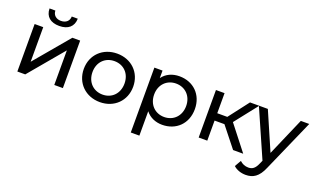

<svg xmlns="http://www.w3.org/2000/svg" viewBox="-91 -1275 3343 2013"><g transform="rotate(20 1581.0 -268.5)"><path d="M341 -599C438 -599 497 -647 499 -737H432C431 -687 395 -655 340 -655C286 -655 250 -687 249 -737H184C185 -647 244 -599 341 -599ZM93 0H181L505 -386V0H601V-530H514L189 -144V-530H93Z M1014 6C1173 6 1289 -107 1289 -265C1289 -423 1173 -535 1014 -535C855 -535 738 -423 738 -265C738 -107 855 6 1014 6ZM1014 -78C912 -78 835 -152 835 -265C835 -378 912 -451 1014 -451C1116 -451 1192 -378 1192 -265C1192 -152 1116 -78 1014 -78Z M1709 -535C1631 -535 1563 -505 1520 -446V-530H1429V194H1525V-78C1569 -22 1635 6 1709 6C1864 6 1977 -102 1977 -265C1977 -427 1864 -535 1709 -535ZM1701 -78C1600 -78 1523 -152 1523 -265C1523 -377 1600 -451 1701 -451C1803 -451 1880 -377 1880 -265C1880 -152 1803 -78 1701 -78Z M2500 0H2613L2398 -275L2599 -530H2496L2324 -306H2212V-530H2116V0H2212V-224H2322Z M3063 -530 2879 -106 2695 -530H2595L2828 0L2812 36C2786 97 2757 118 2711 118C2675 118 2642 104 2616 79L2575 151C2608 183 2660 200 2711 200C2792 200 2853 165 2900 53L3157 -530Z"/></g></svg>

Font: AWKNG-Font Medium
Style: Regular
Weight: 500
Designer: Awakening Church
Foundry: Awakening Church
Version: Version 1.700;PS 001.700;hotconv 1.0.88;makeotf.lib2.5.64775